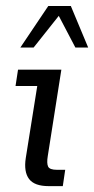

<svg xmlns="http://www.w3.org/2000/svg" viewBox="-20 -634 320 654"><path d="M146 0Q97.2 0 78.9 -24.5Q60.6 -49 67.8 -95.8L106.9 -341H32.9L41.4 -396.7H189L142.7 -102.3Q138.7 -78 143.8 -66.8Q148.9 -55.6 174 -55.6H202.1L193.9 0ZM49.4 -472.2 144.4 -613.5H221.3L280.3 -472.2H236.7L180.2 -580L94.6 -472.2Z"/></svg>

Font: Rokkitt SemiBold
Style: Italic
Weight: 600
Italic angle: -9°
Designer: Vernon Adams
Foundry: Vernon Adams
Version: Version 3.103